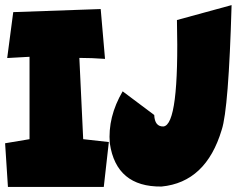

<svg xmlns="http://www.w3.org/2000/svg" viewBox="-28 -736 936 760"><path d="M370.6 -700.2 387.7 -502.9Q335.4 -506.8 286.1 -506.8L301.3 -185.1L402.8 -173.8L382.8 3.9H3.4L-7.8 -168.9L88.9 -185.1V-511.2L0.5 -506.3L24.4 -688ZM888.7 -715.8Q877 -304.2 849.6 -222.2Q787.6 -14.6 611.3 2.4Q432.1 4.4 406.7 -168.5Q397.9 -272.5 457.5 -374.5L582.5 -280.8Q584.5 -234.4 618.7 -235.4Q682.1 -241.2 672.4 -656.7Z"/></svg>

Font: Lapsus Pro (theguybrush.com)
Style: Bold
Weight: 700
Designer: Jose Roses
Version: Version 1.00 February 9, 2018, initial release